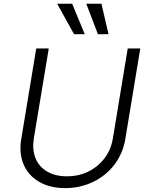

<svg xmlns="http://www.w3.org/2000/svg" viewBox="-20 -984 784 1017"><path d="M656.6 -727.3H723L643.5 -245.7Q631 -171.9 587 -113.3Q543 -54.7 474.3 -21.1Q405.5 12.4 324.9 12.4Q244.3 12.4 187 -21.1Q129.6 -54.7 104.9 -113.5Q80.3 -172.2 92.3 -245.7L171.9 -727.3H238.3L159.1 -250.4Q149.9 -192.8 167.6 -147.4Q185.4 -101.9 228.7 -76Q272 -50.1 334.2 -50.1Q428.3 -50.1 495.9 -106.4Q563.6 -162.6 577.8 -250.4ZM498.6 -802.9 437.1 -964.1H517.4L554.7 -802.9ZM372.2 -802.9 283 -964.1H362.2L429 -802.9Z"/></svg>

Font: Karasuma Gothic
Style: Light Italic
Weight: 300
Italic angle: 9.39998°
Designer: Rasmus Andersson / Ryoko Nishizuka
Foundry: rsms
Version: Version 1.00